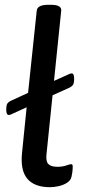

<svg xmlns="http://www.w3.org/2000/svg" viewBox="-20 -773 354 800"><path d="M188 7Q124 7 94 -28Q64 -63 72 -138L91 -326L32 -299Q24 -295 21 -294.5Q18 -294 16 -294Q6 -294 6 -317Q6 -331 9 -338.5Q12 -346 25 -353L97 -386L133 -728Q135 -753 181 -753H192Q238 -753 235 -728L205 -436L263 -462Q271 -466 274 -466.5Q277 -467 279 -467Q289 -467 289 -444Q289 -431 286 -423Q283 -415 270 -408L199 -376L174 -133Q170 -102 181 -90Q192 -78 219 -78Q240 -78 256 -83.5Q272 -89 276 -89Q283 -89 283 -80Q283 -78 282.5 -66.5Q282 -55 278 -37Q275 -22 260 -12Q245 -2 225 2.5Q205 7 188 7Z"/></svg>

Font: Asap Semi Expanded Semi Expanded Medium
Style: Italic
Weight: 500
Width: 6
Italic angle: -6°
Designer: Pablo Cosgaya
Foundry: Omnibus-Type
Version: Version 3.001; ttfautohint (v1.8.4.7-5d5b)